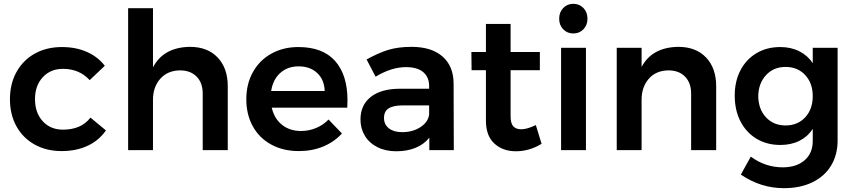

<svg xmlns="http://www.w3.org/2000/svg" viewBox="-20 -785 4472 1004"><path d="M309 -425Q244 -425 203.5 -381Q163 -337 163 -267Q163 -195 203.5 -151Q244 -107 309 -107Q405 -107 453 -170L534 -103Q498 -51 439 -23Q380 5 302 5Q223 5 161.5 -29Q100 -63 66 -124.5Q32 -186 32 -266Q32 -347 66.5 -409Q101 -471 162.5 -505Q224 -539 304 -539Q377 -539 434.5 -513.5Q492 -488 528 -441L449 -366Q395 -425 309 -425Z M1171 -334V0H1040V-296Q1040 -352 1008 -384.5Q976 -417 921 -417Q856 -416 818 -373Q780 -330 780 -263V0H650V-742H780V-433Q835 -538 973 -540Q1065 -540 1118 -484.5Q1171 -429 1171 -334Z M1797 -261Q1797 -235 1796 -222H1401Q1414 -165 1454.5 -132.5Q1495 -100 1554 -100Q1595 -100 1632.5 -115.5Q1670 -131 1698 -160L1768 -87Q1728 -43 1670.5 -19Q1613 5 1543 5Q1461 5 1398.5 -29Q1336 -63 1302 -124.5Q1268 -186 1268 -266Q1268 -346 1302.5 -408Q1337 -470 1399 -504.5Q1461 -539 1540 -539Q1668 -539 1732.5 -466Q1797 -393 1797 -261ZM1678 -309Q1676 -368 1639 -403Q1602 -438 1541 -438Q1484 -438 1445.5 -403.5Q1407 -369 1398 -309Z M2225 0V-65Q2197 -30 2153 -12Q2109 6 2052 6Q1996 6 1953.5 -15.5Q1911 -37 1888 -75Q1865 -113 1865 -160Q1865 -235 1918 -277.5Q1971 -320 2068 -321H2224V-335Q2224 -382 2193 -408Q2162 -434 2103 -434Q2027 -434 1944 -384L1897 -474Q1960 -509 2011.5 -524.5Q2063 -540 2132 -540Q2236 -540 2293.5 -490Q2351 -440 2352 -350L2353 0ZM2224 -186V-234H2089Q2037 -234 2012.5 -218.5Q1988 -203 1988 -168Q1988 -134 2013.5 -114Q2039 -94 2083 -94Q2139 -94 2179 -120.5Q2219 -147 2224 -186Z M2812 -33Q2748 6 2678 6Q2609 6 2565 -34.5Q2521 -75 2521 -154V-418H2446L2445 -513H2521V-660H2650V-513H2803V-418H2650V-177Q2650 -140 2664 -124.5Q2678 -109 2706 -109Q2736 -109 2782 -131Z M2914 -535H3044V0H2914ZM3052 -687Q3052 -654 3031 -632Q3010 -610 2978 -610Q2946 -610 2925 -632Q2904 -654 2904 -687Q2904 -721 2925 -743Q2946 -765 2978 -765Q3010 -765 3031 -743Q3052 -721 3052 -687Z M3725 -334V0H3594V-296Q3594 -352 3562 -384.5Q3530 -417 3475 -417Q3410 -416 3372.5 -373Q3335 -330 3335 -263V0H3205V-535H3335V-435Q3390 -538 3527 -540Q3619 -540 3672 -484.5Q3725 -429 3725 -334Z M4360 -535V-51Q4360 25 4325.5 81.5Q4291 138 4227.5 168.5Q4164 199 4080 199Q3958 199 3854 128L3906 34Q3982 90 4073 90Q4145 90 4187.5 53Q4230 16 4230 -48V-111Q4203 -70 4160 -48.5Q4117 -27 4060 -27Q3990 -27 3936 -59.5Q3882 -92 3852 -150.5Q3822 -209 3822 -285Q3822 -360 3852 -417.5Q3882 -475 3936 -507Q3990 -539 4060 -539Q4116 -539 4159.5 -517Q4203 -495 4230 -455V-535ZM4230 -282Q4230 -350 4190.5 -392.5Q4151 -435 4088 -435Q4025 -435 3985.5 -392Q3946 -349 3945 -282Q3946 -214 3985.5 -171.5Q4025 -129 4088 -129Q4151 -129 4190.5 -171.5Q4230 -214 4230 -282Z"/></svg>

Font: Gontserrat Medium
Style: Regular
Weight: 500
Designer: Julieta Ulanovsky
Foundry: Julieta Ulanovsky
Version: Version 6.001